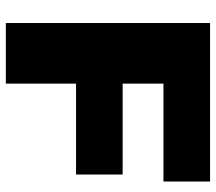

<svg xmlns="http://www.w3.org/2000/svg" viewBox="-61 -680 741 659"><g transform="rotate(90 309.5 -350.5)"><path d="M59 -701V0H267V-241H579V-401H267V-541H603V-701Z"/></g></svg>

Font: Montserrat ExtraBold
Style: Regular
Weight: 800
Designer: Julieta Ulanovsky
Foundry: Julieta Ulanovsky
Version: Version 4.000